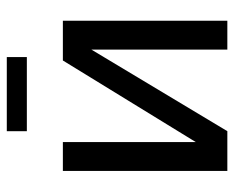

<svg xmlns="http://www.w3.org/2000/svg" viewBox="-82 -607 689 565"><g transform="rotate(-90 262.5 -324.5)"><path d="M159 0H42V-484H127V-93L367 -484H484V0H399V-400ZM377 -590H159V-649H377Z"/></g></svg>

Font: Gamestation Display
Style: Regular
Weight: 400
Designer: Jonas Hecksher
Foundry: Jonas Hecksher, Playtypeª, e-types AS
Version: Version 1.003